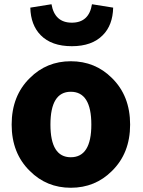

<svg xmlns="http://www.w3.org/2000/svg" viewBox="-20 -872 677 906"><path d="M121 -65Q35 -149 35 -284Q35 -420 121 -504Q200 -583 314 -583Q429 -583 508 -504Q594 -420 594 -284Q594 -149 508 -65Q429 14 314 14Q200 14 121 -65ZM411 -284Q411 -439 314 -439Q218 -439 218 -284Q218 -130 314 -130Q411 -130 411 -284ZM172 -706Q125 -754 123 -836L223 -852Q238 -765 319 -765Q400 -765 414 -852L514 -836Q512 -753 465 -706Q414 -654 319 -654Q223 -654 172 -706Z"/></svg>

Font: Source Han Sans CN Heavy
Style: Bold
Weight: 900
Designer: Ryoko NISHIZUKA (kana & ideographs); Paul D. Hunt (Latin, Greek & Cyrillic); Wenlong ZHANG (bopomofo); Sandoll Communica
Foundry: Adobe Systems Incorporated
Version: Version 1.000;PS 1;hotconv 1.0.78;makeotf.lib2.5.61930